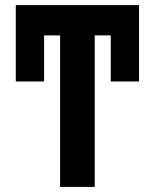

<svg xmlns="http://www.w3.org/2000/svg" viewBox="-20 -734 608 754"><path d="M216 0V-595H153V-414H42V-714H526V-414H415V-595H352V0Z"/></svg>

Font: Noto Sans ExtraCondensed
Style: Bold
Weight: 700
Width: 2
Designer: Monotype Design Team
Foundry: Monotype Imaging Inc.
Version: Version 2.013; ttfautohint (v1.8.4.7-5d5b)